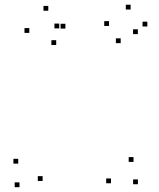

<svg xmlns="http://www.w3.org/2000/svg" viewBox="-20 -767 660 798"><path d="M157.2 -14.9V-34.9H137.2V-14.9ZM553 -625.2V-645.2H533V-625.2ZM481.6 -587.7V-607.7H461.6V-587.7ZM592.4 -656.9V-676.9H572.4V-656.9ZM522.9 -727.4V-747.4H502.9V-727.4ZM433.2 -659.1V-679.1H413.2V-659.1ZM55.8 -86.9V-106.9H35.8V-86.9ZM61 11V-9H41V11ZM534.9 -94.1V-114.1H514.9V-94.1ZM226.2 -649V-669H206.2V-649ZM213.6 -580V-600H193.6V-580ZM251.8 -648.2V-668.2H231.8V-648.2ZM180.7 -722.4V-742.4H160.7V-722.4ZM101.8 -630.3V-650.3H81.8V-630.3ZM441.3 -5.3V-25.3H421.3V-5.3ZM553.2 -1.3V-21.3H533.2V-1.3Z"/></svg>

Font: Monaspace Radon Dots Var
Style: Regular
Weight: 400
Designer: Riley Cran and the Lettermatic Team
Version: Version 1.100 (Monaspace Radon Dots)